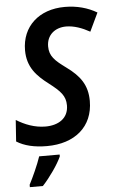

<svg xmlns="http://www.w3.org/2000/svg" viewBox="-62 -766 622 1028"><g transform="rotate(-5 249.0 -251.5)"><path d="M167 10C316 10 416 -72 416 -211C416 -296 378 -348 306 -400C247 -443 219 -469 219 -521C219 -582 264 -619 324 -619C366 -619 410 -603 451 -580L498 -679C449 -708 391 -724 326 -724C186 -724 94 -638 94 -511C94 -420 143 -370 205 -323C266 -276 292 -249 292 -198C292 -128 237 -95 168 -95C110 -95 57 -116 12 -144L4 -29C45 -3 99 10 167 10ZM56 208V221H126C166 178 212 112 230 71V61H120C106 104 75 172 56 208Z"/></g></svg>

Font: Noto Sans SemiCondensed SemiBold
Style: Italic
Weight: 600
Width: 4
Italic angle: -12°
Designer: Monotype Design Team
Foundry: Monotype Imaging Inc.
Version: Version 2.013